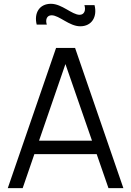

<svg xmlns="http://www.w3.org/2000/svg" viewBox="-20 -966 674 986"><path d="M392 -831C452 -831 480.5 -880.5 465.5 -939.5H413.5C422 -913 412.5 -890 389 -890C349.5 -890 298.5 -946.5 241.5 -946.5C182.5 -946.5 153.5 -899 168.5 -839.5H220.5C212.5 -862.5 219 -887.5 245 -887.5C284.5 -887.5 335.5 -831 392 -831ZM96.5 0 156.5 -174.5H476.5L537 0H613.5L365.5 -720H268L20 0ZM180.5 -243.5 316 -637 452.5 -243.5Z"/></svg>

Font: Manrope
Style: Regular
Weight: 400
Designer: Mikhail Sharanda
Foundry: Mikhail Sharanda
Version: Version 4.505